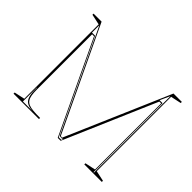

<svg xmlns="http://www.w3.org/2000/svg" viewBox="-145 -955 1201 1201"><g transform="rotate(45 455.5 -354.0)"><path d="M80 0V-10L150 -25V-683L80 -698V-708H151L481 -12L472 -21H495L486 -12L787 -708H861V-698L791 -683V-25L861 -10V0H706V-10L776 -25V-610H760L497 0H471L182 -610H165V-122Q165 -92 168.5 -72Q172 -52 180.5 -39.5Q189 -27 204.5 -20.5Q220 -14 245 -12Q270 -10 305 -10V0ZM156 -7H250Q217 -7 196.5 -16.5Q176 -26 167 -48Q158 -70 158 -106V-129H156ZM157 -617H184L473 -7H496L500 -17H472L158 -680H157ZM755 -617H781V-7H785V-682L780 -672Z"/></g></svg>

Font: Kalnia Glaze Thin
Style: Regular
Weight: 100
Version: Version 1.110